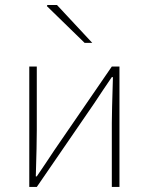

<svg xmlns="http://www.w3.org/2000/svg" viewBox="-20 -742 590 762"><path d="M96.2 0V-478H126V-224.1Q126 -169.9 122.1 -42H126Q136.2 -56.6 161.1 -93.8Q186 -130.9 195.8 -146L423.8 -478H454.1V0H423.8V-253.9Q423.8 -292 428.2 -436H423.8Q413.6 -421.4 388.7 -384.3Q363.8 -347.2 354 -332L126 0ZM315.9 -571.8 166 -717.8 168 -722.2H206.1L346.2 -571.8Z"/></svg>

Font: Source Sans 3 ExtraLight
Style: Regular
Weight: 200
Designer: Paul D. Hunt
Foundry: Adobe
Version: Version 3.052;hotconv 1.1.0;makeotfexe 2.6.0